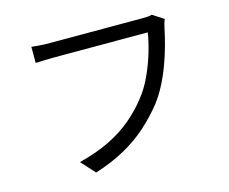

<svg xmlns="http://www.w3.org/2000/svg" viewBox="-102 -847 1203 1010"><g transform="rotate(-15 500.0 -341.5)"><path d="M861 -665Q856 -654 852.5 -642Q849 -630 846 -615Q838 -575 825 -527.5Q812 -480 793.5 -429.5Q775 -379 750.5 -331.5Q726 -284 697 -246Q651 -188 595 -137.5Q539 -87 467 -47Q395 -7 303 22L235 -53Q333 -78 404.5 -113.5Q476 -149 530 -195Q584 -241 625 -294Q661 -339 687.5 -397Q714 -455 731.5 -513.5Q749 -572 756 -620Q742 -620 703 -620Q664 -620 611 -620Q558 -620 500.5 -620Q443 -620 390 -620Q337 -620 298 -620Q259 -620 245 -620Q215 -620 190 -619Q165 -618 145 -617V-705Q159 -704 176 -702Q193 -700 211 -699.5Q229 -699 245 -699Q257 -699 288 -699Q319 -699 361.5 -699Q404 -699 452.5 -699Q501 -699 548.5 -699Q596 -699 637.5 -699Q679 -699 708 -699Q737 -699 747 -699Q758 -699 772 -699.5Q786 -700 800 -704Z"/></g></svg>

Font: Noto Sans JP Thin
Style: Regular
Weight: 400
Version: Version 2.004-H2;hotconv 1.0.118;makeotfexe 2.5.65603